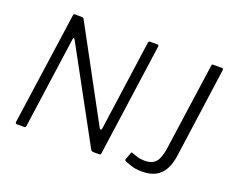

<svg xmlns="http://www.w3.org/2000/svg" viewBox="-119 -944 1404 1157"><g transform="rotate(20 583.0 -366.0)"><path d="M708 -742Q718 -742 717 -730L616 -9Q615 0 605 0H570Q564 0 559.5 -1.5Q555 -3 551 -9L230 -598Q226 -606 222 -605Q218 -604 217 -595L135 -10Q134 -4 131.5 -2Q129 0 123 0H78Q72 0 69.5 -3.5Q67 -7 68 -13L170 -732Q171 -739 173 -740.5Q175 -742 181 -742H222Q229 -742 232.5 -740Q236 -738 239 -732L554 -150Q559 -142 564 -143Q569 -144 570 -154L651 -733Q653 -739 654.5 -740.5Q656 -742 661 -742ZM1051 -153Q1044 -101 1024 -64Q1004 -27 969 -8.5Q934 10 882 10Q840 10 812 0Q784 -10 775 -13Q768 -16 766 -19Q764 -22 765 -26L782 -72Q783 -76 786 -77Q789 -78 796 -74Q808 -70 827.5 -63.5Q847 -57 875 -57Q924 -57 946.5 -84Q969 -111 978 -174L1057 -733Q1058 -739 1060 -740.5Q1062 -742 1066 -742H1123Q1133 -742 1131 -728L1051 -153Z"/></g></svg>

Font: Libre Franklin Light
Style: Italic
Weight: 300
Italic angle: -8°
Designer: Pablo Impallari, Rodrigo Fuenzalida, Nhung Nguyen
Foundry: Impallari Type
Version: Version 3.000